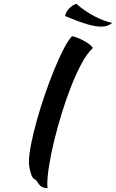

<svg xmlns="http://www.w3.org/2000/svg" viewBox="-20 -903 606 1003"><path d="M131 -57Q131 -93 142.5 -150.5Q154 -208 172.5 -274.5Q191 -341 215 -410.5Q239 -480 264 -541Q289 -602 313 -648Q337 -694 356 -714Q366 -713 382.5 -706.5Q399 -700 416 -691Q433 -682 447 -671.5Q461 -661 465 -652Q436 -626 407.5 -573.5Q379 -521 352.5 -454Q326 -387 303 -312.5Q280 -238 263 -168Q246 -98 236.5 -38Q227 22 227 59Q227 76 230 80Q208 79 198 72.5Q188 66 182.5 58.5Q177 51 172.5 43.5Q168 36 159 32Q152 29 147 18Q142 7 138.5 -6.5Q135 -20 133 -34Q131 -48 131 -57ZM379 -883Q421 -846 471 -819.5Q521 -793 566 -783Q543 -764 511 -764Q495 -764 478 -766.5Q461 -769 438.5 -775.5Q416 -782 387.5 -792.5Q359 -803 321 -819Q321 -828 326 -838Q331 -848 339.5 -857Q348 -866 358 -873Q368 -880 379 -883Z"/></svg>

Font: Kaushan Script
Style: Regular
Weight: 400
Designer: Pablo Impallari
Foundry: Pablo Impallari
Version: Version 1.002